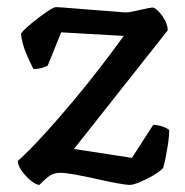

<svg xmlns="http://www.w3.org/2000/svg" viewBox="-20 -520 520 540"><path d="M91 0Q82 0 67.5 -11.5Q53 -23 41.5 -39Q30 -55 30 -67Q65 -99 105 -143Q145 -187 186 -236Q227 -285 263.5 -332.5Q300 -380 328 -419L152 -429L114 -335Q110 -333 99.5 -329.5Q89 -326 74 -326Q66 -341 54 -369Q42 -397 39 -425Q43 -432 56.5 -444Q70 -456 87 -469Q104 -482 118 -491Q132 -500 138 -500Q143 -500 161.5 -498.5Q180 -497 205 -495Q230 -493 256 -491Q282 -489 303 -487.5Q324 -486 333 -485Q342 -485 360 -489Q378 -493 394 -496.5Q410 -500 413 -498Q425 -492 438 -473Q451 -454 452 -435L188 -101L351 -76L411 -169Q427 -168 439 -163.5Q451 -159 456 -154Q456 -148 455 -136Q454 -124 451.5 -108.5Q449 -93 446 -77.5Q443 -62 439 -48Q429 -37 410 -26Q391 -15 372.5 -7.5Q354 0 346 0Q334 0 307.5 -5Q281 -10 250 -17Q219 -24 191.5 -29Q164 -34 149 -34Q134 -34 122 -27Q110 -20 91 0Z"/></svg>

Font: Texturina 12pt Medium
Style: Regular
Weight: 500
Designer: Guillermo Torres Carreño
Foundry: Omnibus-Type
Version: Version 1.002